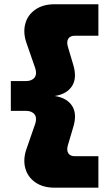

<svg xmlns="http://www.w3.org/2000/svg" viewBox="-20 -770 517 901"><path d="M298.5 -550.9 323.3 -467.3Q342.5 -405.2 318.5 -366.9Q294.5 -328.5 236.8 -319.5Q294.5 -310.8 318.7 -272.6Q342.9 -234.4 323.3 -172L298.5 -88.3Q291.7 -64.6 300.6 -50.8Q309.4 -36.9 331.8 -36.9H441.7V110.7H234.8Q181.8 110.7 145.7 85.6Q109.5 60.5 98.5 18.6Q87.5 -23.3 104.4 -71.3L145.4 -189.5Q154.4 -217 142 -233.4Q129.5 -249.8 100.8 -249.8H30.8V-389.5H100.8Q129.5 -389.5 142 -405.9Q154.4 -422.3 145.4 -449.8L104.4 -568Q87.5 -616 98.5 -657.9Q109.5 -699.8 145.7 -724.9Q181.8 -750 234.8 -750H441.7V-602.4H331.8Q309.4 -602.4 300.6 -588.5Q291.7 -574.6 298.5 -550.9Z"/></svg>

Font: Unbounded Variable
Style: Regular
Weight: 400
Designer: Luke Prowse, Jean-Baptiste Morizot, Fátima Lázaro, Florian Runge
Foundry: NaN
Version: Version 1.600;FEAKit 1.0